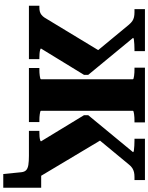

<svg xmlns="http://www.w3.org/2000/svg" viewBox="114 -864 907 1175"><g transform="rotate(90 567.5 -276.5)"><path d="M781 0V-64H790Q803 -64 815.5 -65Q828 -66 836.5 -68.5Q845 -71 845 -74L685 -337V-363L911 -637Q911 -641 900 -642.5Q889 -644 872.5 -645Q856 -646 840 -646H829V-710H1082V-646H1063Q1046 -646 1033.5 -643Q1021 -640 1009.5 -633Q998 -626 987 -612L781 -363L828 -456L1058 -71V0ZM342 0H15V-64H25Q41 -64 51.5 -67Q62 -70 71 -77Q80 -84 88 -96L306 -456L337 -363L131 -612Q119 -626 108.5 -633Q98 -640 85 -643Q72 -646 55 -646H36V-710H293V-646H283Q267 -646 250.5 -645Q234 -644 223 -642.5Q212 -641 212 -637L438 -363V-337L277 -74Q277 -71 286 -68.5Q295 -66 308 -65Q321 -64 333 -64H342ZM934 0H873V-75H1129V157H1045L1034 47Q1032 27 1021.5 17Q1011 7 989.5 3.5Q968 0 934 0ZM396 0V-64H405Q415 -64 425.5 -64.5Q436 -65 445 -66.5Q454 -68 459.5 -69.5Q465 -71 465 -74V-636Q465 -639 459.5 -640.5Q454 -642 444.5 -643.5Q435 -645 424 -645.5Q413 -646 403 -646H394V-710H729V-646H720Q710 -646 699 -645.5Q688 -645 678.5 -643.5Q669 -642 663.5 -640.5Q658 -639 658 -636V-74Q658 -71 663.5 -69.5Q669 -68 678 -66.5Q687 -65 697.5 -64.5Q708 -64 718 -64H727V0Z"/></g></svg>

Font: Roboto Serif 36pt
Style: Bold
Weight: 700
Version: Version 1.008